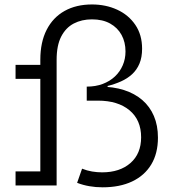

<svg xmlns="http://www.w3.org/2000/svg" viewBox="-20 -819 766 848"><path d="M363.1 -436.4Q402.1 -436.4 433.5 -448.2Q465 -460 487.4 -481.1Q509.9 -502.2 522.1 -530.6Q534.3 -558.9 534.3 -591.7Q534.3 -632.7 516.9 -664.7Q499.4 -696.7 466.3 -715.1Q433.2 -733.5 386.1 -733.5Q341.1 -733.5 305.9 -715.2Q270.7 -696.9 250.4 -657.7Q230.1 -618.4 230.1 -555.1V0H48.7V-61.9H158.1V-470.6H48.7V-532.5H158.1V-555.1Q158.1 -632.8 186.1 -687.5Q214.1 -742.1 265.3 -770.7Q316.6 -799.3 386.1 -799.3Q447.3 -799.3 497.6 -776.2Q547.9 -753 577.7 -709.2Q607.6 -665.4 607.6 -603.8Q607.6 -565.7 595.9 -537.9Q584.1 -510.1 563.2 -491Q542.2 -471.9 514.7 -459.6Q487.1 -447.2 455.3 -439.3V-395.1ZM342.5 -74Q364.4 -65.2 386.8 -61.5Q409.2 -57.8 430.9 -57.8Q509.2 -57.8 556.2 -99Q603.3 -140.2 603.3 -212.7Q603.3 -289 552.1 -331.8Q500.8 -374.5 412.3 -374.5H363.1V-436.4H420.8Q480.3 -436.4 527.7 -421.2Q575.2 -406 608.6 -377.1Q642 -348.2 659.8 -306.4Q677.6 -264.7 677.6 -211.1Q677.6 -141.6 648 -92.5Q618.3 -43.4 563.5 -17.5Q508.8 8.3 433.2 8.3Q402.7 8.3 374.8 3.4Q346.9 -1.4 320.6 -11.5Z"/></svg>

Font: Hepta Slab ExtraLight
Style: Regular
Weight: 200
Designer: Michael LaGattuta
Foundry: Michael LaGattuta
Version: Version 1.100